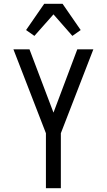

<svg xmlns="http://www.w3.org/2000/svg" viewBox="-20 -996 565 1016"><path d="M223 0V-291L51 -735H136L263 -400L389 -735H474L302 -291V0ZM162 -806 118 -837 214 -976H311L407 -837L363 -806L263 -920Z"/></svg>

Font: Iosevka Pride
Style: Regular
Weight: 400
Monospace: yes
Designer: Belleve Invis
Foundry: Belleve Invis
Version: Version 30.3.1; ttfautohint (v1.8.4)